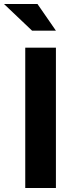

<svg xmlns="http://www.w3.org/2000/svg" viewBox="-62 -938 363 958"><path d="M0 0ZM64 0V-700H217V0ZM125 -918 217 -785H98L-42 -918Z"/></svg>

Font: Rosa Sans
Style: Bold
Weight: 700
Designer: Pentagram / MCKL
Foundry: Pentagram / MCKL
Version: Version 1.005;September 16, 2019;FontCreator 11.5.0.2425 64-